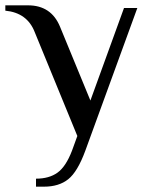

<svg xmlns="http://www.w3.org/2000/svg" viewBox="-30 -500 564 720"><path d="M105 170Q154 170 185.5 147.5Q217 125 240 65L260 10L100 -380Q72 -452 -10 -460V-480H75Q162 -480 195 -400L309 -123L435 -470H485L290 65Q261 144 226 172Q191 200 135 200H105Z"/></svg>

Font: Philosopher
Style: Regular
Weight: 400
Designer: Jovanny Lemonad
Foundry: Jovanny Lemonad
Version: Version 2.000